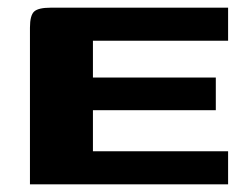

<svg xmlns="http://www.w3.org/2000/svg" viewBox="-20 -480 645 500"><path d="M58 0V-408Q58 -440 69 -450Q80 -460 112 -460H574V-374H222V-278H542V-193H222V-86H574V0Z"/></svg>

Font: Genos Thin
Style: Bold
Weight: 700
Version: Version 1.010